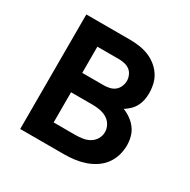

<svg xmlns="http://www.w3.org/2000/svg" viewBox="-124 -637 748 755"><g transform="rotate(30 250.0 -260.0)"><path d="M60 0V-520H259Q280 -520 301 -517Q322 -514 341.5 -506.5Q361 -499 378 -486Q395 -473 407 -455.5Q419 -438 424 -417Q429 -396 429 -375Q429 -359 426 -344Q423 -329 415.5 -315Q408 -301 397 -290.5Q386 -280 373 -272Q391 -265 407 -253.5Q423 -242 434.5 -226.5Q446 -211 451 -192Q456 -173 456 -154Q456 -130 449 -107Q442 -84 428 -65.5Q414 -47 394 -34Q374 -21 351.5 -13.5Q329 -6 305.5 -3Q282 0 259 0ZM259 -313Q272 -313 285 -316Q298 -319 308 -327Q318 -335 323.5 -347.5Q329 -360 329 -373Q329 -386 323.5 -398.5Q318 -411 308 -418.5Q298 -426 285 -429Q272 -432 259 -432H161V-313ZM259 -88Q275 -88 292 -90.5Q309 -93 323.5 -101.5Q338 -110 346.5 -124.5Q355 -139 355 -156Q355 -172 346.5 -187Q338 -202 323.5 -210.5Q309 -219 292 -222Q275 -225 259 -225H161V-88Z"/></g></svg>

Font: Zed Sans Semibold
Style: Regular
Weight: 600
Designer: Belleve Invis
Foundry: Belleve Invis
Version: Version 1.0.0; ttfautohint (v1.8.4)